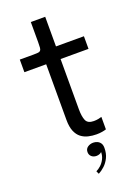

<svg xmlns="http://www.w3.org/2000/svg" viewBox="-171 -780 781 1072"><g transform="rotate(-20 220.0 -244.0)"><path d="M286.5 8Q262 8 238.5 2.5Q215 -3 196.2 -17.2Q177.5 -31.5 166.5 -57.8Q155.5 -84 155.5 -125.5Q155.5 -136 155.5 -147.2Q155.5 -158.5 155.5 -171V-456H26V-531H109Q126 -531 135.5 -532.2Q145 -533.5 149.2 -538.8Q153.5 -544 154.5 -555.2Q155.5 -566.5 155.5 -586.5V-707H241V-531H407V-456H241V-198.5Q241 -187.5 241 -177Q241 -166.5 241 -157.5Q241 -115 251.2 -91Q261.5 -67 297.5 -67Q312 -67 325 -69.5Q338 -72 344.5 -74.5V-0.5Q336 2.5 320.8 5.2Q305.5 8 286.5 8ZM245 121Q227.5 121 216 110.8Q204.5 100.5 204.5 84Q204.5 65 219 55Q233.5 45 252 45Q264 45 275.2 49.8Q286.5 54.5 294 65Q301.5 75.5 301.5 93.5Q301.5 127 289.2 151.8Q277 176.5 259 193Q241 209.5 222.5 219L214.5 201.5Q228.5 195 242.8 182Q257 169 266.5 150.2Q276 131.5 276 108.5Q273.5 113.5 264.2 117.2Q255 121 245 121Z"/></g></svg>

Font: Epilogue
Style: Regular
Weight: 400
Designer: Tyler Finck
Foundry: Etcetera Type Co
Version: Version 2.112